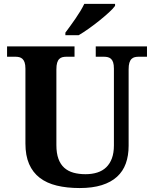

<svg xmlns="http://www.w3.org/2000/svg" viewBox="-20 -951 787 981"><path d="M731 -661.1H688Q677.7 -661.1 668.5 -658.9Q659.2 -656.7 652.1 -649.9Q645 -643.1 641.1 -630.4Q637.2 -617.7 637.2 -596.2V-206.1Q637.2 -155.8 622.8 -115.7Q608.4 -75.7 577.9 -47.9Q547.4 -20 500 -5.1Q452.6 9.8 387.2 9.8Q321.8 9.8 270.3 -2.7Q218.8 -15.1 183.1 -42.5Q147.5 -69.8 128.7 -113Q109.9 -156.2 109.9 -217.8V-600.1Q109.9 -620.1 105.7 -632.1Q101.6 -644 94.5 -650.4Q87.4 -656.7 78.4 -658.9Q69.3 -661.1 59.1 -661.1H16.1V-713.9H360.8V-661.1H318.8Q308.6 -661.1 299.3 -658.9Q290 -656.7 283 -649.9Q275.9 -643.1 272 -630.4Q268.1 -617.7 268.1 -596.2V-210Q268.1 -168 278.6 -139.4Q289.1 -110.8 308.6 -93.5Q328.1 -76.2 355.5 -68.6Q382.8 -61 417 -61Q450.2 -61 477.1 -69.6Q503.9 -78.1 522.7 -96.2Q541.5 -114.3 551.8 -142.1Q562 -169.9 562 -208V-600.1Q562 -620.1 558.1 -632.1Q554.2 -644 547.1 -650.4Q540 -656.7 530.8 -658.9Q521.5 -661.1 511.2 -661.1H469.2V-713.9H731ZM314 -784.2Q324.7 -798.3 338.1 -816.9Q351.6 -835.4 365.2 -855.2Q378.9 -875 390.9 -894.8Q402.8 -914.6 410.6 -931.2H567.9V-920.9Q558.6 -907.7 537.1 -887.9Q515.6 -868.2 489 -846.7Q462.4 -825.2 433.8 -804.9Q405.3 -784.7 381.8 -771H314Z"/></svg>

Font: Droid Serif
Style: Bold
Weight: 700
Designer: Monotype Design team
Foundry: Monotype Imaging Inc.
Version: Version 1.03